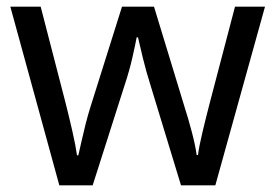

<svg xmlns="http://www.w3.org/2000/svg" viewBox="-20 -557 826 576"><path d="M431 -303Q418 -344 408.5 -383.5Q399 -423 394 -445H390Q386 -423 377 -383.5Q368 -344 354 -302L258 -1H158L11 -537H102L176 -251Q187 -208 197 -164Q207 -120 211 -91H215Q219 -108 224.5 -133Q230 -158 237 -185.5Q244 -213 251 -235L346 -537H442L534 -235Q545 -201 555.5 -161Q566 -121 570 -92H574Q577 -117 587.5 -161Q598 -205 610 -251L685 -537H775L626 -1H523Z"/></svg>

Font: Noto Sans Lepcha
Style: Regular
Weight: 400
Designer: Monotype Design Team
Foundry: Monotype Imaging Inc.
Version: Version 2.006; ttfautohint (v1.8.4.7-5d5b)